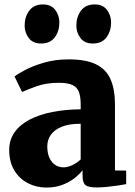

<svg xmlns="http://www.w3.org/2000/svg" viewBox="-20 -834 610 865"><path d="M189 11Q143.5 11 105.2 -9Q67 -29 44.2 -66.8Q21.5 -104.5 21.5 -158.5Q21.5 -204 45.8 -238.2Q70 -272.5 113.8 -295.2Q157.5 -318 216.2 -329.5Q275 -341 343.5 -341.5V-363Q343.5 -397 336 -418.5Q328.5 -440 307.5 -450.5Q286.5 -461 245.5 -461Q188.5 -461 146 -445.8Q103.5 -430.5 79.5 -419.5L45.5 -489.5Q59 -500.5 93.5 -518.8Q128 -537 178.5 -551.8Q229 -566.5 289.5 -566.5Q368 -566.5 413.5 -543.8Q459 -521 478.5 -475.8Q498 -430.5 498 -362.5V-66L548.5 -65.5V-4.5Q537 -2 513.8 1.5Q490.5 5 463.8 7.8Q437 10.5 415.5 10.5Q377 10.5 364.5 -0.5Q352 -11.5 352 -43V-67Q339.5 -50.5 316.8 -32.2Q294 -14 261.8 -1.5Q229.5 11 189 11ZM267 -80Q285 -80 306.8 -90.5Q328.5 -101 343.5 -116V-276.5Q289 -276.5 255.8 -262Q222.5 -247.5 207.8 -224.8Q193 -202 193 -175Q193 -145 202.2 -124Q211.5 -103 228 -91.5Q244.5 -80 267 -80ZM164.5 -638Q128 -638 109.5 -662.8Q91 -687.5 91 -718.5Q91 -758 111.8 -786Q132.5 -814 173 -814H174Q210.5 -814 229 -789.2Q247.5 -764.5 247.5 -733Q247.5 -694 227 -666Q206.5 -638 165.5 -638ZM397.5 -638Q361 -638 342.5 -662.8Q324 -687.5 324 -718.5Q324 -758 344.8 -786Q365.5 -814 406.5 -814H407.5Q443.5 -814 462 -789.2Q480.5 -764.5 480.5 -733Q480.5 -694 460 -666Q439.5 -638 398.5 -638Z"/></svg>

Font: Merriweather 24pt Black
Style: Regular
Weight: 900
Designer: Eben Sorkin
Foundry: Eben Sorkin
Version: Version 2.100